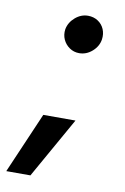

<svg xmlns="http://www.w3.org/2000/svg" viewBox="-98 -545 459 705"><g transform="rotate(10 131.5 -192.0)"><path d="M164 -358Q144 -358 128 -369Q112 -380 104 -397.5Q96 -415 99 -436Q104 -462 125.5 -480.5Q147 -499 173 -499Q194 -499 210 -488.5Q226 -478 233.5 -460.5Q241 -443 238 -422Q234 -396 212.5 -377Q191 -358 164 -358ZM-24 115 74 -112H194L66 115Z"/></g></svg>

Font: Figtree SemiBold
Style: Italic
Weight: 600
Italic angle: -9.5°
Foundry: Erik Kennedy
Version: Version 2.001;gftools[0.9.30]